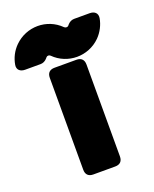

<svg xmlns="http://www.w3.org/2000/svg" viewBox="-146 -868 764 951"><g transform="rotate(-20 236.5 -392.5)"><path d="M139.6 -523.4V-39.1C139.6 -13.7 153.3 0 178.7 0H293.9C319.3 0 333 -13.7 333 -39.1V-523.4C333 -548.8 319.3 -562.5 293.9 -562.5H178.7C153.3 -562.5 139.6 -548.8 139.6 -523.4ZM38.6 -603H120.1C145 -603 159.2 -625 159.2 -625C165 -631.3 174.3 -631.3 180.7 -625.5C247.6 -558.1 357.4 -558.1 424.8 -625C449.7 -649.9 466.8 -683.1 472.7 -717.3C476.6 -742.7 460 -756.8 434.6 -756.8H353C328.1 -756.8 314 -734.9 314 -734.9C308.1 -728.5 297.4 -729.5 291.5 -735.4C224.6 -802.2 115.7 -801.8 48.3 -734.9C22.5 -709.5 6.3 -676.8 0.5 -642.6C-3.9 -617.2 13.2 -603 38.6 -603Z"/></g></svg>

Font: Gyrotrope Black
Style: Regular
Weight: 900
Designer: David Moles
Version: Version 1.003;Glyphs 3.3.1 (3343)